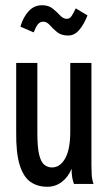

<svg xmlns="http://www.w3.org/2000/svg" viewBox="-20 -704 415 735"><path d="M161 11Q124 11 97 -7.5Q70 -26 55.5 -72Q41 -118 42 -199V-463H123V-195Q123 -140 130 -111.5Q137 -83 150 -73Q163 -63 179 -63Q210 -63 229.5 -97.5Q249 -132 249 -201V-463H330V-72Q330 -53 331 -35.5Q332 -18 338 0H263Q258 -14 256 -27.5Q254 -41 254 -58Q241 -26 216.5 -7.5Q192 11 161 11ZM270 -672 315 -645Q301 -610 283 -589Q265 -568 241 -568Q214 -568 198 -581.5Q182 -595 170.5 -608Q159 -621 146 -621Q133 -621 125 -611Q117 -601 109 -580L58 -602Q69 -639 90 -661.5Q111 -684 141 -684Q166 -684 182 -671Q198 -658 210 -645Q222 -632 236 -632Q247 -632 254 -642.5Q261 -653 270 -672Z"/></svg>

Font: Inconsolata Condensed SemiBold
Style: Regular
Weight: 600
Width: 3
Monospace: yes
Designer: Raph Levien, Cyreal, Brenton Simpson
Foundry: Raph Levien, Cyreal, Google
Version: Version 3.100; ttfautohint (v1.8.4.7-5d5b)